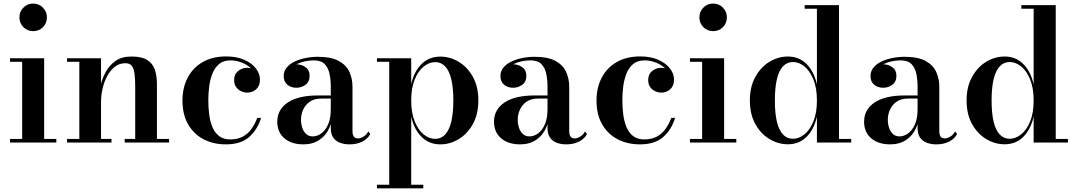

<svg xmlns="http://www.w3.org/2000/svg" viewBox="-20 -778 5878 1048"><path d="M161 -608Q129.5 -608 107.8 -629.8Q86 -651.5 86 -683.5Q86 -714.5 107.8 -736.5Q129.5 -758.5 161 -758.5Q192.5 -758.5 214.2 -736.5Q236 -714.5 236 -683.5Q236 -651.5 214.5 -629.8Q193 -608 161 -608ZM221 -460V-19.5H287.5V0H34.5V-19.5H101V-440.5H34.5V-460Z M531.5 -460V-19.5H588.5V0H346V-19.5H413V-440.5H346V-460ZM836.5 -319.5V-19.5H903V0H660.5V-19.5H718V-306Q718 -348 714.2 -376.2Q710.5 -404.5 699.2 -418.8Q688 -433 664.5 -433Q631 -433 606.2 -413.2Q581.5 -393.5 564.8 -362Q548 -330.5 539.8 -293.8Q531.5 -257 531.5 -224L517.5 -222Q517.5 -257 526 -299.2Q534.5 -341.5 554.5 -380.5Q574.5 -419.5 609.2 -444.5Q644 -469.5 697.5 -469.5Q754.5 -469.5 784.5 -450Q814.5 -430.5 825.5 -396.8Q836.5 -363 836.5 -319.5Z M1213 10Q1146 10 1092.5 -17.2Q1039 -44.5 1007.5 -98Q976 -151.5 976 -230Q976 -298.5 1003.8 -352.8Q1031.5 -407 1085 -438.5Q1138.5 -470 1215.5 -470Q1271 -470 1312.2 -452Q1353.5 -434 1376.2 -405Q1399 -376 1399 -342.5Q1399 -310 1378.8 -291.2Q1358.5 -272.5 1330 -272.5Q1313.5 -272.5 1297 -279.8Q1280.5 -287 1269.2 -302.2Q1258 -317.5 1258 -341.5Q1258 -373 1279.8 -390.5Q1301.5 -408 1330 -408Q1357 -408 1377.5 -391Q1398 -374 1398 -342.5H1379Q1379 -366 1366.2 -385.8Q1353.5 -405.5 1332.5 -419.5Q1311.5 -433.5 1286.5 -441Q1261.5 -448.5 1238 -448.5Q1199 -448.5 1175.2 -428Q1151.5 -407.5 1138.8 -374.5Q1126 -341.5 1121.5 -303.5Q1117 -265.5 1117 -230Q1117 -187 1122.5 -148.5Q1128 -110 1141.2 -80.5Q1154.5 -51 1177.8 -34Q1201 -17 1236.5 -17Q1276 -17 1304.5 -32Q1333 -47 1352.2 -73.8Q1371.5 -100.5 1384 -134.5H1405Q1385.5 -70.5 1340 -30.2Q1294.5 10 1213 10Z M1887.5 10Q1859 10 1835.8 1.2Q1812.5 -7.5 1799 -27Q1785.5 -46.5 1785.5 -78V-304.5Q1785.5 -340.5 1779 -373.5Q1772.5 -406.5 1752.8 -427.5Q1733 -448.5 1693 -448.5Q1671 -448.5 1646.8 -443.8Q1622.5 -439 1601.2 -428.5Q1580 -418 1566.5 -402Q1553 -386 1553 -363H1529.5Q1529.5 -392 1550.2 -409.5Q1571 -427 1598 -427Q1626 -427 1648 -411Q1670 -395 1670 -365Q1670 -331.5 1647.5 -315.2Q1625 -299 1598 -299Q1568 -299 1548.2 -315.8Q1528.5 -332.5 1528.5 -363Q1528.5 -389 1544.5 -408.8Q1560.5 -428.5 1587.2 -441.5Q1614 -454.5 1647 -461.2Q1680 -468 1714 -468Q1787.5 -468 1828.8 -445.5Q1870 -423 1887 -385.8Q1904 -348.5 1904 -304.5V-62Q1904 -45.5 1910.2 -34Q1916.5 -22.5 1935 -22.5Q1947.5 -22.5 1964.2 -32.5Q1981 -42.5 1990.5 -61L2001 -46.5Q1987.5 -20.5 1957.8 -5.2Q1928 10 1887.5 10ZM1636 10Q1571 10 1532.2 -23.2Q1493.5 -56.5 1493.5 -113.5Q1493.5 -180.5 1551.2 -218.8Q1609 -257 1715.5 -257H1832V-240H1734.5Q1694.5 -240 1670 -222.2Q1645.5 -204.5 1634.2 -178Q1623 -151.5 1623 -125.5Q1623 -101.5 1629.8 -80.8Q1636.5 -60 1650.8 -46.8Q1665 -33.5 1687.5 -33.5Q1711 -33.5 1733.8 -49.8Q1756.5 -66 1771 -99Q1785.5 -132 1785.5 -182.5H1797.5Q1797.5 -124.5 1778.2 -81.2Q1759 -38 1722.8 -14Q1686.5 10 1636 10Z M2037.5 250V230.5H2104.5V-440.5H2037.5V-460H2224.5V-318.5Q2240.5 -389 2281.5 -429Q2322.5 -469 2383.5 -469Q2436.5 -469 2484 -440.5Q2531.5 -412 2561.2 -358.5Q2591 -305 2591 -230Q2591 -155 2561.2 -101.2Q2531.5 -47.5 2484 -18.8Q2436.5 10 2383.5 10Q2322.5 10 2281.5 -30.5Q2240.5 -71 2224.5 -141V230.5H2290.5V250ZM2355.5 -20Q2387.5 -20 2409.8 -43.8Q2432 -67.5 2443.2 -114Q2454.5 -160.5 2454.5 -230Q2454.5 -299.5 2443.2 -345.8Q2432 -392 2409.8 -415.5Q2387.5 -439 2355.5 -439Q2322.5 -439 2292.5 -414.8Q2262.5 -390.5 2243.5 -344Q2224.5 -297.5 2224.5 -230Q2224.5 -162.5 2243.5 -115.5Q2262.5 -68.5 2292.5 -44.2Q2322.5 -20 2355.5 -20Z M3070.5 10Q3042 10 3018.8 1.2Q2995.5 -7.5 2982 -27Q2968.5 -46.5 2968.5 -78V-304.5Q2968.5 -340.5 2962 -373.5Q2955.5 -406.5 2935.8 -427.5Q2916 -448.5 2876 -448.5Q2854 -448.5 2829.8 -443.8Q2805.5 -439 2784.2 -428.5Q2763 -418 2749.5 -402Q2736 -386 2736 -363H2712.5Q2712.5 -392 2733.2 -409.5Q2754 -427 2781 -427Q2809 -427 2831 -411Q2853 -395 2853 -365Q2853 -331.5 2830.5 -315.2Q2808 -299 2781 -299Q2751 -299 2731.2 -315.8Q2711.5 -332.5 2711.5 -363Q2711.5 -389 2727.5 -408.8Q2743.5 -428.5 2770.2 -441.5Q2797 -454.5 2830 -461.2Q2863 -468 2897 -468Q2970.5 -468 3011.8 -445.5Q3053 -423 3070 -385.8Q3087 -348.5 3087 -304.5V-62Q3087 -45.5 3093.2 -34Q3099.5 -22.5 3118 -22.5Q3130.5 -22.5 3147.2 -32.5Q3164 -42.5 3173.5 -61L3184 -46.5Q3170.5 -20.5 3140.8 -5.2Q3111 10 3070.5 10ZM2819 10Q2754 10 2715.2 -23.2Q2676.5 -56.5 2676.5 -113.5Q2676.5 -180.5 2734.2 -218.8Q2792 -257 2898.5 -257H3015V-240H2917.5Q2877.5 -240 2853 -222.2Q2828.5 -204.5 2817.2 -178Q2806 -151.5 2806 -125.5Q2806 -101.5 2812.8 -80.8Q2819.5 -60 2833.8 -46.8Q2848 -33.5 2870.5 -33.5Q2894 -33.5 2916.8 -49.8Q2939.5 -66 2954 -99Q2968.5 -132 2968.5 -182.5H2980.5Q2980.5 -124.5 2961.2 -81.2Q2942 -38 2905.8 -14Q2869.5 10 2819 10Z M3473 10Q3406 10 3352.5 -17.2Q3299 -44.5 3267.5 -98Q3236 -151.5 3236 -230Q3236 -298.5 3263.8 -352.8Q3291.5 -407 3345 -438.5Q3398.5 -470 3475.5 -470Q3531 -470 3572.2 -452Q3613.5 -434 3636.2 -405Q3659 -376 3659 -342.5Q3659 -310 3638.8 -291.2Q3618.5 -272.5 3590 -272.5Q3573.5 -272.5 3557 -279.8Q3540.5 -287 3529.2 -302.2Q3518 -317.5 3518 -341.5Q3518 -373 3539.8 -390.5Q3561.5 -408 3590 -408Q3617 -408 3637.5 -391Q3658 -374 3658 -342.5H3639Q3639 -366 3626.2 -385.8Q3613.5 -405.5 3592.5 -419.5Q3571.5 -433.5 3546.5 -441Q3521.5 -448.5 3498 -448.5Q3459 -448.5 3435.2 -428Q3411.5 -407.5 3398.8 -374.5Q3386 -341.5 3381.5 -303.5Q3377 -265.5 3377 -230Q3377 -187 3382.5 -148.5Q3388 -110 3401.2 -80.5Q3414.5 -51 3437.8 -34Q3461 -17 3496.5 -17Q3536 -17 3564.5 -32Q3593 -47 3612.2 -73.8Q3631.5 -100.5 3644 -134.5H3665Q3645.5 -70.5 3600 -30.2Q3554.5 10 3473 10Z M3872.5 -608Q3841 -608 3819.2 -629.8Q3797.5 -651.5 3797.5 -683.5Q3797.5 -714.5 3819.2 -736.5Q3841 -758.5 3872.5 -758.5Q3904 -758.5 3925.8 -736.5Q3947.5 -714.5 3947.5 -683.5Q3947.5 -651.5 3926 -629.8Q3904.5 -608 3872.5 -608ZM3932.5 -460V-19.5H3999V0H3746V-19.5H3812.5V-440.5H3746V-460Z M4280.5 9.5Q4227.5 9.5 4180 -19Q4132.5 -47.5 4102.8 -101Q4073 -154.5 4073 -229.5Q4073 -304.5 4102.8 -358.2Q4132.5 -412 4180 -440.8Q4227.5 -469.5 4280.5 -469.5Q4341.5 -469.5 4382 -429Q4422.5 -388.5 4439 -318V-730.5H4372V-750H4559.5V-19.5H4626V0H4439V-141Q4422.5 -70.5 4382 -30.5Q4341.5 9.5 4280.5 9.5ZM4308.5 -20.5Q4341 -20.5 4371 -44.8Q4401 -69 4420 -115.5Q4439 -162 4439 -229.5Q4439 -297 4420 -344Q4401 -391 4371 -415.2Q4341 -439.5 4308.5 -439.5Q4276 -439.5 4253.8 -415.8Q4231.5 -392 4220.5 -345.5Q4209.5 -299 4209.5 -229.5Q4209.5 -160 4220.5 -113.8Q4231.5 -67.5 4253.8 -44Q4276 -20.5 4308.5 -20.5Z M5090.5 10Q5062 10 5038.8 1.2Q5015.5 -7.5 5002 -27Q4988.5 -46.5 4988.5 -78V-304.5Q4988.5 -340.5 4982 -373.5Q4975.5 -406.5 4955.8 -427.5Q4936 -448.5 4896 -448.5Q4874 -448.5 4849.8 -443.8Q4825.5 -439 4804.2 -428.5Q4783 -418 4769.5 -402Q4756 -386 4756 -363H4732.5Q4732.5 -392 4753.2 -409.5Q4774 -427 4801 -427Q4829 -427 4851 -411Q4873 -395 4873 -365Q4873 -331.5 4850.5 -315.2Q4828 -299 4801 -299Q4771 -299 4751.2 -315.8Q4731.5 -332.5 4731.5 -363Q4731.5 -389 4747.5 -408.8Q4763.5 -428.5 4790.2 -441.5Q4817 -454.5 4850 -461.2Q4883 -468 4917 -468Q4990.5 -468 5031.8 -445.5Q5073 -423 5090 -385.8Q5107 -348.5 5107 -304.5V-62Q5107 -45.5 5113.2 -34Q5119.5 -22.5 5138 -22.5Q5150.5 -22.5 5167.2 -32.5Q5184 -42.5 5193.5 -61L5204 -46.5Q5190.5 -20.5 5160.8 -5.2Q5131 10 5090.5 10ZM4839 10Q4774 10 4735.2 -23.2Q4696.5 -56.5 4696.5 -113.5Q4696.5 -180.5 4754.2 -218.8Q4812 -257 4918.5 -257H5035V-240H4937.5Q4897.5 -240 4873 -222.2Q4848.5 -204.5 4837.2 -178Q4826 -151.5 4826 -125.5Q4826 -101.5 4832.8 -80.8Q4839.5 -60 4853.8 -46.8Q4868 -33.5 4890.5 -33.5Q4914 -33.5 4936.8 -49.8Q4959.5 -66 4974 -99Q4988.5 -132 4988.5 -182.5H5000.5Q5000.5 -124.5 4981.2 -81.2Q4962 -38 4925.8 -14Q4889.5 10 4839 10Z M5463.5 9.5Q5410.5 9.5 5363 -19Q5315.5 -47.5 5285.8 -101Q5256 -154.5 5256 -229.5Q5256 -304.5 5285.8 -358.2Q5315.5 -412 5363 -440.8Q5410.5 -469.5 5463.5 -469.5Q5524.5 -469.5 5565 -429Q5605.5 -388.5 5622 -318V-730.5H5555V-750H5742.5V-19.5H5809V0H5622V-141Q5605.5 -70.5 5565 -30.5Q5524.5 9.5 5463.5 9.5ZM5491.5 -20.5Q5524 -20.5 5554 -44.8Q5584 -69 5603 -115.5Q5622 -162 5622 -229.5Q5622 -297 5603 -344Q5584 -391 5554 -415.2Q5524 -439.5 5491.5 -439.5Q5459 -439.5 5436.8 -415.8Q5414.5 -392 5403.5 -345.5Q5392.5 -299 5392.5 -229.5Q5392.5 -160 5403.5 -113.8Q5414.5 -67.5 5436.8 -44Q5459 -20.5 5491.5 -20.5Z"/></svg>

Font: Bodoni Moda 11pt SemiBold
Style: Regular
Weight: 600
Designer: Owen Earl
Foundry: indestructible type
Version: Version 2.004